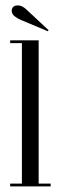

<svg xmlns="http://www.w3.org/2000/svg" viewBox="-20 -668 217 688"><path d="M16.5 0V-10H58.5V-513.5H16.5V-523.5H118.5V-10H161.5V0ZM151.5 -556 55 -596.5Q42 -602 32 -610Q22 -618 22 -630Q22 -637.5 27.2 -643Q32.5 -648.5 43 -648.5Q53 -648.5 60.8 -644.2Q68.5 -640 75 -633.5L154 -560Z"/></svg>

Font: Imbue 100pt Light
Style: Regular
Weight: 300
Designer: Tyler Finck
Foundry: Etcetera Type Company
Version: Version 1.102; ttfautohint (v1.8.3)